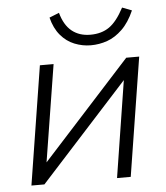

<svg xmlns="http://www.w3.org/2000/svg" viewBox="-51 -736 676 782"><g transform="rotate(-5 287.5 -345.5)"><path d="M46 0 123 -485H179L110 -54H84L476 -485H529L452 0H396L464 -431H491L99 0ZM337 -548Q303 -548 270.5 -561Q238 -574 214 -602.5Q190 -631 179 -675L219 -691Q233 -640 263.5 -615.5Q294 -591 339 -591Q385 -591 416.5 -613Q448 -635 477 -690L516 -675Q495 -627 466 -599Q437 -571 404.5 -559.5Q372 -548 337 -548Z"/></g></svg>

Font: Nunito Sans 12pt Light
Style: Italic
Weight: 300
Italic angle: -9°
Designer: Vernon Adams
Foundry: Vernon Adams
Version: Version 3.101;gftools[0.9.27]